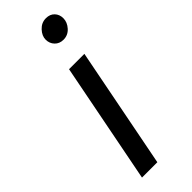

<svg xmlns="http://www.w3.org/2000/svg" viewBox="-191 -558 575 575"><g transform="rotate(-45 96.0 -270.5)"><path d="M109 -496Q109 -512 122.5 -526.5Q136 -541 155 -541Q172 -541 182 -530.5Q192 -520 192 -504Q192 -487 179 -472.5Q166 -458 147 -458Q130 -458 119.5 -469Q109 -480 109 -496ZM86 0H21L96 -384H161Z"/></g></svg>

Font: Cambay Devanagari
Style: Italic
Weight: 400
Italic angle: -11°
Designer: Pooja Saxena
Foundry: Pooja Saxena
Version: Version 1.018;PS 001.018;hotconv 1.0.70;makeotf.lib2.5.58329